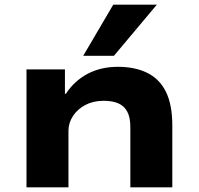

<svg xmlns="http://www.w3.org/2000/svg" viewBox="-20 -799 847 819"><path d="M93 0V-503H257V-399H261Q297 -454 353.5 -484Q410 -514 483 -514Q555 -514 607.5 -488.5Q660 -463 687.5 -408Q715 -353 715 -263V0H536V-257Q536 -298 523 -322.5Q510 -347 485 -358Q460 -369 422 -369Q378 -369 344.5 -351.5Q311 -334 291.5 -304.5Q272 -275 272 -241V0ZM335 -561 463 -779H649L466 -561Z"/></svg>

Font: Nunito Sans 7pt Expanded ExtraBold
Style: Regular
Weight: 800
Width: 7
Designer: Vernon Adams
Foundry: Vernon Adams
Version: Version 3.101;gftools[0.9.27]